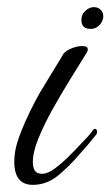

<svg xmlns="http://www.w3.org/2000/svg" viewBox="-20 -518 309 538"><path d="M234 -437Q208 -437 208 -462Q208 -477 219 -487.5Q230 -498 243 -498Q256 -498 263.5 -489Q271 -480 269 -467Q266 -454 256.5 -445.5Q247 -437 234 -437ZM72 0Q20 0 20 -65Q20 -79 23 -97Q27 -118 38.5 -147.5Q50 -177 64.5 -206.5Q79 -236 91 -257Q101 -273 114 -295Q127 -317 139 -336Q151 -355 154 -361Q160 -374 178 -381.5Q196 -389 210 -389Q226 -389 226 -380Q226 -374 222 -369Q203 -338 177.5 -297Q152 -256 128 -213Q104 -170 88 -131Q72 -92 72 -64Q72 -49 77.5 -40Q83 -31 98 -31Q114 -31 134.5 -46.5Q155 -62 174.5 -81.5Q194 -101 204 -112L224 -133Q229 -138 233 -143.5Q237 -149 241 -154Q244 -157 246 -157Q252 -157 252 -148Q252 -143 248 -139Q237 -125 226 -112Q215 -99 203 -86Q178 -56 145 -28Q112 0 72 0Z"/></svg>

Font: Birthstone Bounce
Style: Regular
Weight: 400
Designer: Robert E. Leuschke
Foundry: Rob Leuschke
Version: Version 1.010; ttfautohint (v1.8.3)